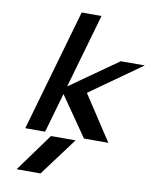

<svg xmlns="http://www.w3.org/2000/svg" viewBox="-103 -816 930 1145"><g transform="rotate(10 361.5 -244.0)"><path d="M77.6 250 245.1 19.5H394L222.2 250ZM85.9 0 297.4 -737.8H417.5L288.6 -288.6L577.6 -492.2H722.7L411.1 -271.5L588.9 0H441.4L274.9 -240.2L206.1 0Z"/></g></svg>

Font: Cantarell
Style: Bold Italic
Weight: 700
Italic angle: -16°
Designer: Dave Crossland
Version: Version 1.004